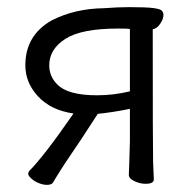

<svg xmlns="http://www.w3.org/2000/svg" viewBox="-20 -503 540 538"><path d="M111 15Q101 15 88.5 10Q76 5 67.5 -3Q59 -11 59 -16Q59 -20 62 -24Q103 -65 186 -185Q123 -194 87 -232.5Q51 -271 51 -320Q51 -404 125 -446Q190 -479 271 -480Q310 -483 342 -483Q389 -483 409 -480.5Q429 -478 433.5 -473Q438 -468 438 -461Q438 -450 429 -436.5Q420 -423 408 -421Q408 -81 409 -50Q410 -19 411 0Q411 12 388 12Q372 12 356.5 4.5Q341 -3 341 -13L342 -40L344 -106V-198Q295 -188 254 -184L207 -112Q157 -39 136 -4Q132 2 128.5 8.5Q125 15 111 15ZM252 -236Q298 -236 344 -247V-422Q336 -423 311 -423Q208 -423 163 -394Q118 -365 118 -320Q118 -289 140 -267Q169 -236 252 -236Z"/></svg>

Font: LXGW WenKai Mono TC
Style: Regular
Weight: 400
Designer: LXGW / Fontworks Inc.
Foundry: LXGW / Fontworks Inc.
Version: Version 1.330